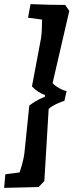

<svg xmlns="http://www.w3.org/2000/svg" viewBox="-61 -786 370 931"><path d="M94 -367 138 -601Q143 -638 143 -691L75 -700L87 -766Q186 -762 255 -762L275 -733L194 -383Q205 -370 228 -357.5Q251 -345 262 -345L251 -296Q243 -296 216 -283.5Q189 -271 175 -258L154 92L126 121L-41 125L-35 59L34 50Q51 0 57 -40L81 -274Q110 -297 145 -312L156 -316L157 -325Q120 -339 94 -367Z"/></svg>

Font: Andada
Style: Bold Italic
Weight: 700
Italic angle: -8.29999°
Designer: Carolina Giovagnoli
Foundry: Carolina Giovagnoli
Version: Version 1.003